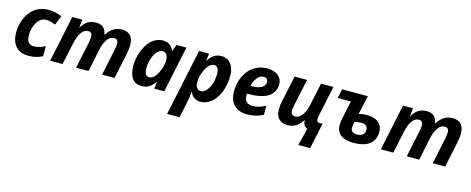

<svg xmlns="http://www.w3.org/2000/svg" viewBox="-38 -1252 5364 2188"><g transform="rotate(15 2644.5 -158.5)"><path d="M43.5 -209.5Q43.5 -306.2 80.6 -386.7Q117.7 -467.3 183.1 -511.7Q248 -555.7 333 -555.7Q419.9 -555.7 493.7 -522L447.8 -411.1Q385.7 -438.5 338.9 -438.5Q297.9 -438.5 264.9 -410.4Q231.9 -382.3 211.9 -329.1Q191.9 -276.4 191.9 -218.3Q191.9 -162.1 214.8 -134.8Q235.4 -109.9 275.9 -109.9Q309.6 -109.9 341.6 -119.1Q373.5 -128.4 411.1 -147.9V-29.3Q374.5 -9.3 334 0.2Q293.5 9.8 242.7 9.8Q180.7 9.8 135.7 -16.1Q90.8 -42 67.1 -91.3Q43.5 -140.6 43.5 -209.5Z M616.7 -546.4H734.4L724.1 -451.7H727.5Q759.8 -506.8 800.5 -531.2Q841.3 -555.7 897.5 -555.7Q951.7 -555.7 982.2 -528.1Q1012.7 -500.5 1022.5 -446.8H1025.9Q1059.6 -501.5 1103.5 -528.6Q1147.5 -555.7 1202.6 -555.7Q1268.1 -555.7 1302.5 -517.8Q1336.9 -480 1336.9 -406.7Q1336.9 -363.3 1326.2 -311L1261.2 0H1114.3L1180.2 -315.4Q1188.5 -353 1188.5 -386.7Q1188.5 -411.6 1175.8 -425Q1163.1 -438.5 1141.1 -438.5Q1099.1 -438.5 1067.9 -401.9Q1028.3 -356.9 1008.8 -261.7L954.6 0H807.6L874 -314.5Q882.8 -363.8 882.8 -379.4Q882.8 -438.5 835.4 -438.5Q809.1 -438.5 786.1 -423.1Q763.2 -407.7 746.1 -378.4Q720.2 -335.4 703.1 -257.8L647.9 0H501.5Z M1431.2 -192.9Q1431.2 -252.4 1447.5 -314Q1463.9 -375.5 1493.4 -427Q1522.9 -478.5 1560.1 -509.3Q1616.7 -555.7 1684.6 -555.7Q1731 -555.7 1762.7 -534.7Q1794.4 -513.7 1814.9 -469.2H1818.8L1845.2 -546.4H1962.9L1847.7 0H1730L1739.7 -82H1736.3Q1705.1 -34.7 1667.7 -12.5Q1630.4 9.8 1582.5 9.8Q1507.8 9.8 1469.5 -42Q1431.2 -93.8 1431.2 -192.9ZM1747.1 -216.8Q1761.7 -247.6 1769.5 -282.5Q1777.3 -317.4 1777.3 -347.2Q1777.3 -397 1753.9 -420.9Q1739.3 -437 1715.8 -437Q1683.1 -437 1654.8 -410.4Q1626.5 -383.8 1607.4 -335.9Q1581.5 -272.9 1581.5 -201.7Q1581.5 -109.9 1640.1 -109.9Q1670.4 -109.9 1699 -138.7Q1727.5 -167.5 1747.1 -216.8Z M2112.3 -546.4H2230L2219.2 -462.9H2223.1Q2252.9 -510.3 2290 -533.4Q2327.1 -556.6 2373.5 -556.6Q2421.9 -556.6 2456.8 -533.2Q2491.7 -509.8 2510.3 -465.3Q2528.8 -420.9 2528.8 -358.4Q2528.8 -293.9 2513.2 -232.4Q2497.6 -170.9 2468.8 -120.6Q2439.9 -70.3 2401.9 -38.6Q2343.8 9.3 2273.9 9.3Q2191.9 9.3 2154.3 -72.3H2150.9Q2146 -10.7 2126 81.5L2092.3 240.2H1945.8ZM2359.9 -229.5Q2378.4 -284.7 2378.4 -344.7Q2378.4 -437 2319.8 -437Q2290 -437 2262.2 -408.9Q2234.4 -380.9 2213.9 -331.5Q2199.2 -299.8 2191.2 -264.6Q2183.1 -229.5 2183.1 -199.2Q2183.1 -158.2 2200.2 -134Q2217.3 -109.9 2247.1 -109.9Q2281.2 -109.9 2311.3 -141.6Q2341.3 -173.3 2359.9 -229.5Z M2615.2 -204.1Q2615.2 -269.5 2632.8 -328.9Q2650.4 -388.2 2683.6 -435.3Q2716.8 -482.4 2761.7 -511.7Q2829.1 -555.7 2916.5 -555.7Q2970.2 -555.7 3010 -538.3Q3049.8 -521 3071.3 -489.3Q3092.8 -457.5 3092.8 -415Q3092.8 -362.3 3068.4 -322.5Q3043.9 -282.7 2996.1 -257.8Q2919.4 -218.3 2789.6 -218.3H2764.2Q2763.7 -212.4 2763.7 -198.7Q2763.7 -148.9 2788.6 -123.8Q2813.5 -98.6 2861.8 -98.6Q2897.9 -98.6 2934.1 -109.1Q2970.2 -119.6 3014.2 -142.6V-35.2Q2966.3 -10.7 2921.9 -0.5Q2877.4 9.8 2822.3 9.8Q2757.3 9.8 2710.9 -15.6Q2664.6 -41 2639.9 -89.1Q2615.2 -137.2 2615.2 -204.1ZM2952.1 -405.3Q2952.1 -426.8 2938.7 -440.2Q2925.3 -453.6 2899.9 -453.6Q2874 -453.6 2849.1 -435.1Q2824.2 -416.5 2805.7 -384.5Q2787.1 -352.5 2779.8 -314H2796.9Q2871.6 -314 2911.9 -337.9Q2952.1 -361.8 2952.1 -405.3Z M3479 -95.7H3476.6Q3442.9 -43 3400.1 -16.8Q3357.4 9.3 3303.7 9.3Q3236.3 9.3 3199.2 -29.1Q3162.1 -67.4 3162.1 -136.2Q3162.1 -181.6 3173.8 -239.3L3239.3 -546.4H3386.2L3319.8 -233.4Q3310.1 -192.4 3310.1 -162.1Q3310.1 -136.7 3324.5 -122.8Q3338.9 -108.9 3363.3 -108.9Q3391.6 -108.9 3416.5 -128.2Q3441.4 -147.5 3460 -183.6Q3481.9 -224.1 3495.6 -287.1L3550.8 -546.4H3697.3L3623.5 -199.7Q3615.7 -162.6 3615.7 -142.1Q3615.7 -107.9 3652.3 -107.9Q3665 -107.9 3686.5 -113.3L3621.6 195.8H3481L3533.2 -8.8Q3507.3 -18.1 3494.1 -39.6Q3481 -61 3479 -95.7Z M3877.9 -145Q3877.9 -189.5 3891.6 -250L3932.6 -438H3775.9L3799.8 -546.4H4103L4054.2 -325.2Q4081.5 -331.5 4103.5 -334.2Q4125.5 -336.9 4150.4 -336.9Q4207.5 -336.9 4249.3 -318.8Q4291 -300.8 4313.2 -267.1Q4335.4 -233.4 4335.4 -187.5Q4335.4 -92.3 4270.3 -41.3Q4205.1 9.8 4080.6 9.8Q3983.4 9.8 3930.7 -30Q3877.9 -69.8 3877.9 -145ZM4187 -168.5Q4187 -200.2 4168 -217.5Q4148.9 -234.9 4113.3 -234.9Q4068.8 -234.9 4032.2 -222.7Q4021.5 -171.4 4021.5 -152.8Q4021.5 -92.8 4098.6 -92.8Q4138.7 -92.8 4162.8 -112.8Q4187 -132.8 4187 -168.5Z M4518.1 -546.4H4635.7L4625.5 -451.7H4628.9Q4661.1 -506.8 4701.9 -531.2Q4742.7 -555.7 4798.8 -555.7Q4853 -555.7 4883.5 -528.1Q4914.1 -500.5 4923.8 -446.8H4927.2Q4960.9 -501.5 5004.9 -528.6Q5048.8 -555.7 5104 -555.7Q5169.4 -555.7 5203.9 -517.8Q5238.3 -480 5238.3 -406.7Q5238.3 -363.3 5227.5 -311L5162.6 0H5015.6L5081.5 -315.4Q5089.8 -353 5089.8 -386.7Q5089.8 -411.6 5077.1 -425Q5064.5 -438.5 5042.5 -438.5Q5000.5 -438.5 4969.2 -401.9Q4929.7 -356.9 4910.2 -261.7L4856 0H4709L4775.4 -314.5Q4784.2 -363.8 4784.2 -379.4Q4784.2 -438.5 4736.8 -438.5Q4710.4 -438.5 4687.5 -423.1Q4664.6 -407.7 4647.5 -378.4Q4621.6 -335.4 4604.5 -257.8L4549.3 0H4402.8Z"/></g></svg>

Font: Viking Open Sans
Style: Bold Italic
Weight: 700
Italic angle: -12°
Foundry: Ascender Corporation
Version: Version 2.000